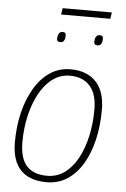

<svg xmlns="http://www.w3.org/2000/svg" viewBox="-57 -873 605 925"><g transform="rotate(5 245.0 -411.0)"><path d="M203 10Q121 10 78 -34.5Q35 -79 35 -170Q35 -244 51 -311Q67 -378 97.5 -430Q128 -482 172 -512Q216 -542 272 -542Q351 -542 395 -496Q439 -450 439 -360Q439 -284 423.5 -217Q408 -150 378 -99Q348 -48 304 -19Q260 10 203 10ZM203 -21Q251 -21 288 -48Q325 -75 350.5 -122Q376 -169 389.5 -230Q403 -291 403 -358Q403 -434 368.5 -472.5Q334 -511 271 -511Q225 -511 187.5 -483Q150 -455 124 -406.5Q98 -358 84.5 -298Q71 -238 71 -173Q71 -94 104.5 -57.5Q138 -21 203 -21ZM391 -668Q373 -668 374 -685Q375 -718 398 -718Q415 -718 414 -700Q413 -668 391 -668ZM211 -668Q193 -668 194 -685Q195 -699 200.5 -708.5Q206 -718 218 -718Q235 -718 234 -700Q233 -668 211 -668ZM203 -801 208 -832H446L441 -801Z"/></g></svg>

Font: Georama ExtraLight
Style: Italic
Weight: 200
Italic angle: -9°
Designer: Jean-Baptiste Levee
Foundry: Production Type
Version: Version 1.000